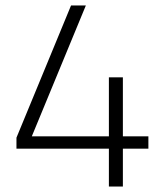

<svg xmlns="http://www.w3.org/2000/svg" viewBox="-20 -680 600 700"><path d="M377 -138H40V-178L239 -660H293L96 -183H377V-398H428V-183H521V-138H428V0H377Z"/></svg>

Font: Cairo Light
Style: Regular
Weight: 300
Designer: Mohamed Gaber, the designers of Titillium
Foundry: Kief Type Foundry
Version: Version 2.009; ttfautohint (v1.5.33-1714) -l 8 -r 50 -G 200 